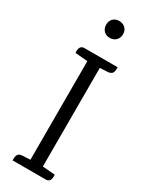

<svg xmlns="http://www.w3.org/2000/svg" viewBox="-228 -931 766 976"><g transform="rotate(30 155.0 -442.5)"><path d="M237 0H42V-8Q42 -34 56 -42Q63 -45 73 -46L119 -48V-627L46 -633Q42 -677 73 -677H268V-669Q268 -642 254 -636Q247 -632 237 -631L191 -629V-50L264 -44Q268 0 237 0ZM194 -800Q180 -786 158 -786Q136 -786 122.5 -800Q109 -814 109 -836Q109 -858 122.5 -871.5Q136 -885 158 -885Q180 -885 194 -871.5Q208 -858 208 -836Q208 -814 194 -800Z"/></g></svg>

Font: Karma
Style: Regular
Weight: 400
Designer: Joana Correia
Foundry: Indian Type Foundry
Version: Version 1.202;PS 1.0;hotconv 1.0.78;makeotf.lib2.5.61930; tt